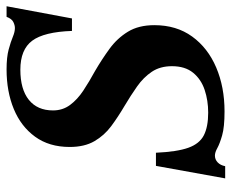

<svg xmlns="http://www.w3.org/2000/svg" viewBox="-82 -626 722 599"><g transform="rotate(-90 279.5 -327.0)"><path d="M60 14H22L61 -202H102Q105 -136 117.5 -101Q130 -66 156.5 -52.5Q183 -39 227 -39Q265 -39 298 -50Q331 -61 351.5 -86Q372 -111 372 -152Q372 -189 354.5 -215Q337 -241 308.5 -261Q280 -281 248 -300Q214 -320 185 -341.5Q156 -363 138 -394Q120 -425 120 -471Q120 -535 152 -579Q184 -623 238.5 -645.5Q293 -668 362 -668Q400 -668 424 -661.5Q448 -655 463.5 -648.5Q479 -642 491 -642Q500 -642 510 -647Q520 -652 526 -668H559L521 -464H482Q479 -551 451.5 -588Q424 -625 361 -625Q300 -625 267 -598.5Q234 -572 234 -523Q234 -493 251 -470Q268 -447 296 -428.5Q324 -410 357 -392Q393 -371 426 -347Q459 -323 479.5 -289.5Q500 -256 500 -207Q500 -138 464.5 -89Q429 -40 368 -14Q307 12 231 12Q182 12 156 4.5Q130 -3 116.5 -10.5Q103 -18 93 -18Q81 -18 72 -9.5Q63 -1 60 14Z"/></g></svg>

Font: STIX Two Text SemiBold
Style: Italic
Weight: 600
Italic angle: -12°
Designer: Ross Mills, John Hudson & Paul Hanslow, Tiro Typeworks Ltd; with prior portions MicroPress Inc. and Coen Hoffman, Elsevi
Foundry: Tiro Typeworks Ltd
Version: Version 2.13 b171